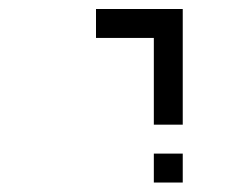

<svg xmlns="http://www.w3.org/2000/svg" viewBox="-20 -582 540 415"><path d="M375 -187.5V-250H312.5V-187.5ZM312.5 -500V-312.5H375Q375 -312.5 375 -562.5H187.5V-500Z"/></svg>

Font: Unifont
Style: Regular
Weight: 500
Version: Version 15.1.04